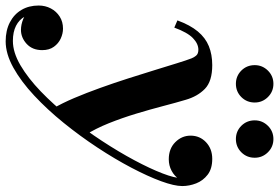

<svg xmlns="http://www.w3.org/2000/svg" viewBox="-206 -552 986 678"><g transform="rotate(90 287.0 -213.0)"><path d="M94 260Q55.5 260 27 245.2Q-1.5 230.5 -17 204.2Q-32.5 178 -32.5 143.5Q-32.5 120 -22.2 100.5Q-12 81 6.5 69.2Q25 57.5 49 57.5Q66.5 57.5 84 65.5Q101.5 73.5 113.2 89.8Q125 106 125 131Q125 165.5 103 185.8Q81 206 53.5 206Q35 206 15.2 198Q-4.5 190 -18 176Q-31.5 162 -31.5 143.5H-5.5Q-5.5 171.5 6 192Q17.5 212.5 39.2 223.5Q61 234.5 92.5 234.5Q133 234.5 178.5 207.8Q224 181 270.8 136Q317.5 91 362 35.2Q406.5 -20.5 445.5 -80Q484.5 -139.5 514 -194.8Q543.5 -250 560.2 -293.5Q577 -337 577 -361Q577 -382.5 569 -401Q561 -419.5 545.5 -431Q530 -442.5 509 -442.5V-468.5Q533 -468.5 552 -457.8Q571 -447 582 -429.5Q593 -412 593 -392.5Q593 -371 581.5 -353.5Q570 -336 551.2 -326Q532.5 -316 510.5 -316Q473 -316 450 -339Q427 -362 427 -393Q427 -425.5 450.2 -447.5Q473.5 -469.5 509 -469.5Q544 -469.5 565 -453.2Q586 -437 595.5 -412.8Q605 -388.5 605 -363.5Q605 -335.5 587.8 -288.5Q570.5 -241.5 540 -183.5Q509.5 -125.5 469 -64Q428.5 -2.5 381.8 55.2Q335 113 285.5 159.2Q236 205.5 187 232.8Q138 260 94 260ZM331 92.5Q312.5 61 294.2 18Q276 -25 258.5 -73.8Q241 -122.5 225.2 -171.8Q209.5 -221 195.8 -265.5Q182 -310 171.5 -344.2Q161 -378.5 154 -396.5Q151 -404.5 144.5 -412.5Q138 -420.5 123.5 -420.5Q102.5 -420.5 82.5 -401.2Q62.5 -382 45.5 -335.5L20 -346.5Q36.5 -391.5 59 -418.5Q81.5 -445.5 111 -457.5Q140.5 -469.5 178 -469.5Q235 -469.5 261.8 -443.5Q288.5 -417.5 300.5 -375.5Q310.5 -342 322.5 -296Q334.5 -250 349.5 -200.5Q364.5 -151 383.2 -104.2Q402 -57.5 425 -21Q416 -8.5 404.8 5.8Q393.5 20 380.8 35Q368 50 355 64.8Q342 79.5 331 92.5ZM439 -553Q411.5 -553 392.2 -572.2Q373 -591.5 373 -619.5Q373 -646.5 392.2 -666Q411.5 -685.5 439 -685.5Q466.5 -685.5 485.8 -666Q505 -646.5 505 -619.5Q505 -591.5 485.8 -572.2Q466.5 -553 439 -553ZM244 -553Q216.5 -553 197.2 -572.2Q178 -591.5 178 -619.5Q178 -646.5 197.2 -666Q216.5 -685.5 244 -685.5Q271.5 -685.5 290.8 -666Q310 -646.5 310 -619.5Q310 -591.5 290.8 -572.2Q271.5 -553 244 -553Z"/></g></svg>

Font: Bodoni Moda 9pt
Style: Bold Italic
Weight: 700
Italic angle: -13°
Designer: Owen Earl
Foundry: indestructible type
Version: Version 2.004